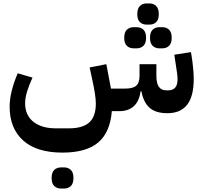

<svg xmlns="http://www.w3.org/2000/svg" viewBox="-20 -646 1181 1116"><path d="M953 12Q885 12 849.5 -19.5Q814 -51 802 -115H797Q789 -57 757.5 -28.5Q726 0 675 0H630Q620 124 550.5 182.5Q481 241 343 241Q193 241 114.5 170.5Q36 100 36 -26Q36 -70 48.5 -119.5Q61 -169 83 -220L169 -195Q150 -154 138 -116Q126 -78 126 -46Q126 23 173.5 61.5Q221 100 306 100H380Q461 100 499 65.5Q537 31 537 -44Q537 -67 532 -100Q527 -133 518 -175L501 -254L598 -273L625 -131H706Q752 -131 771.5 -147.5Q791 -164 791 -206V-273H889V-206Q889 -161 903.5 -141Q918 -121 947 -121H960Q984 -121 998 -136.5Q1012 -152 1012 -185Q1012 -200 1009 -222.5Q1006 -245 1001 -276L993 -328L1090 -343L1098 -292Q1102 -262 1104 -235.5Q1106 -209 1106 -185Q1106 12 953 12ZM906 -365Q883 -365 867.5 -379.5Q852 -394 852 -426Q852 -459 867.5 -473.5Q883 -488 906 -488H924Q947 -488 962.5 -473.5Q978 -459 978 -426Q978 -394 962.5 -379.5Q947 -365 924 -365ZM757 -365Q733 -365 717.5 -379.5Q702 -394 702 -426Q702 -459 717.5 -473.5Q733 -488 757 -488H774Q798 -488 813.5 -473.5Q829 -459 829 -426Q829 -394 813.5 -379.5Q798 -365 774 -365ZM832 -503Q808 -503 793 -517.5Q778 -532 778 -564Q778 -596 793 -611Q808 -626 832 -626H849Q873 -626 888 -611Q903 -596 903 -564Q903 -532 888 -517.5Q873 -503 849 -503ZM335 450Q311 450 295.5 435.5Q280 421 280 389Q280 356 295.5 341.5Q311 327 335 327H352Q376 327 391.5 341.5Q407 356 407 389Q407 421 391.5 435.5Q376 450 352 450Z"/></svg>

Font: IBM Plex Sans Arabic SemiBold
Style: Regular
Weight: 600
Designer: Mike Abbink, Paul van der Laan, Pieter van Rosmalen, Wael Morcos, Khajak Apelian
Foundry: Bold Monday
Version: Version 1.1